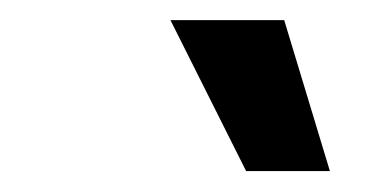

<svg xmlns="http://www.w3.org/2000/svg" viewBox="-20 -775 359 187"><path d="M219.7 -608.4 146 -755.4H256.8L301.3 -608.4Z"/></svg>

Font: Inter 18pt Medium
Style: Italic
Weight: 500
Italic angle: -9.3988°
Designer: Rasmus Andersson
Foundry: rsms
Version: Version 4.001;git-66647c0bb